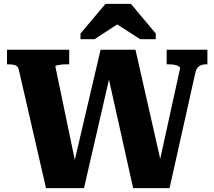

<svg xmlns="http://www.w3.org/2000/svg" viewBox="-20 -965 1100 985"><path d="M16 -710H335V-635H321Q307 -635 294 -633.5Q281 -632 272.5 -630Q264 -628 264 -624L370 -115L358 -120L496 -710H675L809 -119L794 -114L904 -615Q904 -621 896 -625.5Q888 -630 875.5 -632.5Q863 -635 849 -635H835V-710H1044V-635H1037Q1015 -635 1001 -625Q987 -615 982 -591L850 0H663L532 -588L546 -587L411 0H216L77 -605Q73 -625 59 -630Q45 -635 23 -635H16ZM652 -945H521L393 -793V-764H465L623 -867L540 -866L699 -764H779V-793Z"/></svg>

Font: Roboto Serif 20pt
Style: Bold
Weight: 700
Version: Version 1.008